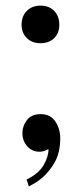

<svg xmlns="http://www.w3.org/2000/svg" viewBox="-20 -525 293 686"><path d="M57.1 -436.5Q57.1 -467.3 75.9 -486.1Q94.7 -504.9 124.5 -504.9Q155.3 -504.9 173.6 -486.1Q191.9 -467.3 191.9 -436.5Q191.9 -406.7 173.6 -388.7Q155.3 -370.6 124.5 -370.6Q94.7 -370.6 75.9 -388.9Q57.1 -407.2 57.1 -436.5ZM83 141.1 75.2 116.2Q117.2 96.2 135.3 65.7Q153.3 35.2 153.3 8.3H151.4Q137.7 17.1 121.1 17.1Q95.2 17.1 77.6 -2Q60.1 -21 60.1 -50.3Q60.1 -74.7 76.2 -95.9Q92.3 -117.2 125 -117.2Q159.7 -117.2 177.5 -91.3Q195.3 -65.4 195.3 -29.3Q195.3 1.5 186.5 29.8Q177.7 58.1 151.6 89.1Q125.5 120.1 83 141.1Z"/></svg>

Font: VidalokaRegular
Style: Regular
Weight: 400
Designer: Cyreal (www.cyreal.org)
Foundry: Cyreal (www.cyreal.org)
Version: Version 1.000